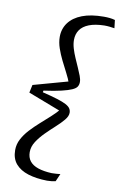

<svg xmlns="http://www.w3.org/2000/svg" viewBox="-98 -804 630 1005"><g transform="rotate(10 217.5 -301.5)"><path d="M281 -223Q281 -205 264 -184.5Q247 -164 221.5 -141Q196 -118 171 -93Q146 -68 128.5 -41Q111 -14 111 15Q111 44 126 63Q141 82 170.5 92Q200 102 243 104Q256 104 268 103Q280 102 289 101L271 142Q264 144 251 145.5Q238 147 226 147Q168 146 125 132.5Q82 119 58 91Q34 63 34 18Q34 -13 48.5 -40.5Q63 -68 86 -93Q109 -118 135.5 -141.5Q162 -165 188 -188.5Q214 -212 234 -236L240 -220L55 -291L64 -333L262 -388L251 -372Q242 -398 227 -426.5Q212 -455 197 -485.5Q182 -516 171.5 -546.5Q161 -577 161 -606Q161 -649 185 -681.5Q209 -714 255.5 -732Q302 -750 371 -750Q387 -750 401.5 -748.5Q416 -747 430 -743L435 -700Q422 -702 409 -703.5Q396 -705 381 -705Q332 -704 300 -691.5Q268 -679 252.5 -656.5Q237 -634 237 -603Q237 -582 244 -558.5Q251 -535 261.5 -511Q272 -487 282 -464.5Q292 -442 299 -423.5Q306 -405 306 -391Q306 -377 299.5 -366.5Q293 -356 274 -347.5Q255 -339 219.5 -330.5Q184 -322 126 -314L124 -305Q173 -293 203.5 -283.5Q234 -274 251 -265Q268 -256 274.5 -246Q281 -236 281 -223Z"/></g></svg>

Font: Roboto Serif 20pt Light
Style: Italic
Weight: 300
Italic angle: -10°
Version: Version 1.007